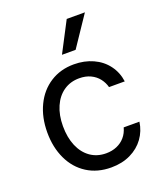

<svg xmlns="http://www.w3.org/2000/svg" viewBox="-142 -855 814 959"><g transform="rotate(-20 265.0 -375.5)"><path d="M42.1 -262.4Q42.1 -342.5 72.2 -405Q102.2 -467.5 156.8 -502.4Q211.3 -537.3 282.5 -537.3Q338.1 -537.3 383.8 -516.6Q429.6 -495.9 458 -457.7Q486.5 -419.5 493.1 -370.2H409.5Q403 -395.4 386.6 -416.6Q370.2 -437.8 344.1 -450.3Q318 -462.7 283.8 -462.7Q236.9 -462.7 201.3 -438.2Q165.7 -413.7 146.1 -369Q126.4 -324.2 126.4 -265.2Q126.4 -204.8 145.7 -159.4Q165.1 -114 200.6 -89.1Q236.2 -64.2 283.8 -64.2Q315.3 -64.2 341 -75.3Q366.7 -86.3 384.3 -106.9Q401.9 -127.4 409.5 -156.1H493.1Q486.5 -108.4 459.1 -70.4Q431.6 -32.5 386.6 -10.7Q341.5 11 283.8 11Q210.3 11 155.6 -23.8Q100.8 -58.7 71.5 -120.9Q42.1 -183 42.1 -262.4ZM327.3 -762.4H424L316.3 -602.2H243.8Z"/></g></svg>

Font: Pretendard Variable
Style: Regular
Weight: 400
Designer: Base glyphs from Inter by Rasmus Andersson; Hangul glyphs from Noto Sans CJK(Source Han Sans) by Jang Soo-young and Kang
Foundry: Kil Hyung-jin
Version: Version 1.100;FEAKit 1.0